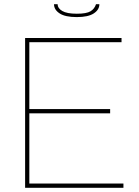

<svg xmlns="http://www.w3.org/2000/svg" viewBox="-20 -890 657 910"><path d="M344 -809Q289 -809 262.5 -826.5Q236 -844 236 -870H253Q253 -851 275 -838Q297 -825 344 -825Q390 -825 409 -836.5Q428 -848 435 -870H451Q451 -844 424.5 -826.5Q398 -809 344 -809ZM565 -20V0H99V-710H556V-690H119V-373H502V-353H119V-20Z"/></svg>

Font: Raleway-v4020 Thin
Style: Regular
Weight: 250
Designer: Matt McInerney, Pablo Impallari, Rodrigo Fuenzalida
Foundry: Matt McInerney, Pablo Impallari, Rodrigo Fuenzalida
Version: Version 4.020;PS 004.020;hotconv 1.0.88;makeotf.lib2.5.64775